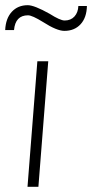

<svg xmlns="http://www.w3.org/2000/svg" viewBox="-40 -720 355 740"><path d="M108 0H66L104 -484H146ZM67 -700Q92 -700 151 -667Q192 -641 209 -641Q233 -641 247 -656.5Q261 -672 262 -697H295Q294 -652 270.5 -626.5Q247 -601 208 -601Q179 -601 126 -635Q84 -661 68 -661Q19 -661 14 -604H-20Q-18 -649 5.5 -674.5Q29 -700 67 -700Z"/></svg>

Font: Iunito ExtraLight
Style: Italic
Weight: 200
Italic angle: -4.541°
Designer: Vernon Adams
Foundry: Vernon Adams
Version: Version 2.001;November 30, 2019;FontCreator 12.0.0.2547 64-b